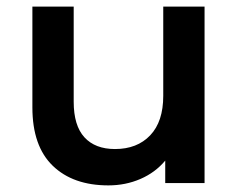

<svg xmlns="http://www.w3.org/2000/svg" viewBox="-20 -554 721 581"><path d="M599 -534V0H480V-68Q450 -32 405 -12.5Q360 7 308 7Q201 7 139.5 -52.5Q78 -112 78 -229V-534H203V-246Q203 -174 235.5 -138.5Q268 -103 328 -103Q395 -103 434.5 -144.5Q474 -186 474 -264V-534Z"/></svg>

Font: Montserrat Alternates SemiBold
Style: Regular
Weight: 600
Designer: Julieta Ulanovsky
Foundry: Julieta Ulanovsky
Version: Version 7.200